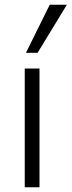

<svg xmlns="http://www.w3.org/2000/svg" viewBox="-20 -787 301 807"><path d="M84 0V-499H146V0ZM89 -565 189 -767H261L138 -565Z"/></svg>

Font: Nunitoga
Style: Light
Weight: 300
Designer: Vernon Adams
Foundry: Vernon Adams
Version: Version 1.0